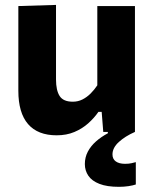

<svg xmlns="http://www.w3.org/2000/svg" viewBox="-20 -523 611 761"><path d="M204.7 13.3Q129.7 13.3 91.2 -31.2Q52.7 -75.7 52.7 -163.4Q52.7 -196.8 52.7 -221.5Q52.7 -246.1 52.7 -272.2Q52.7 -321.7 52.7 -359.4Q52.7 -397.1 52.7 -430.2Q52.7 -463.3 52.7 -499L202 -503.5Q202 -450.2 202 -398.4Q202 -346.6 202 -290.9V-208.1Q202 -164.7 216.5 -142.3Q230.9 -119.9 268.5 -119.9Q289.1 -119.9 306.7 -128.7Q324.3 -137.6 339 -152.2Q353.7 -166.9 365.7 -184.8V-290.9Q365.7 -346.6 365.7 -396.2Q365.7 -445.8 365.7 -499H514.9Q514.9 -445.8 514.9 -393.8Q514.9 -341.9 514.9 -272.2V-216Q514.9 -154 514.9 -103.8Q514.9 -53.7 514.9 0H389.3L383 -79.7H370.2Q353.3 -55.3 329.6 -34.1Q305.8 -12.9 274.7 0.2Q243.6 13.3 204.7 13.3ZM451.4 217.5Q403.9 217.5 374.1 205.8Q344.3 194.2 330.3 173.7Q316.3 153.2 316.3 127.3Q316.3 100.6 328.1 78.1Q340 55.6 360.6 37.4Q381.2 19.2 407.5 5.2V-24.2L484.3 -32.6L514.6 0Q476 17 450.9 39.9Q425.8 62.8 425.8 89Q425.8 107.5 439.1 116.9Q452.4 126.3 475.7 126.3Q490.8 126.3 501.5 123.8Q512.2 121.4 518.3 119.6V208.2Q507.3 212 489.2 214.8Q471.2 217.5 451.4 217.5Z"/></svg>

Font: Commissioner Thin
Style: Regular
Weight: 100
Designer: Kostas Bartsokas
Foundry: Kostas Bartsokas
Version: Version 1.001;gftools[0.9.23]